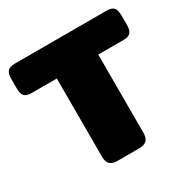

<svg xmlns="http://www.w3.org/2000/svg" viewBox="-160 -821 947 963"><g transform="rotate(-30 314.0 -340.0)"><path d="M194 -57V-510H50Q18 -510 6.5 -523.5Q-5 -537 -5 -567V-623Q-5 -653 6.5 -666.5Q18 -680 50 -680H578Q610 -680 621.5 -666.5Q633 -653 633 -623V-567Q633 -537 621.5 -523.5Q610 -510 578 -510H434V-57Q434 -28 420.5 -14Q407 0 373 0H254Q221 0 207.5 -14Q194 -28 194 -57Z"/></g></svg>

Font: Mitr
Style: Bold
Weight: 700
Designer: Thanarat Vachiruckul
Foundry: Cadson Demak
Version: Version 1.003